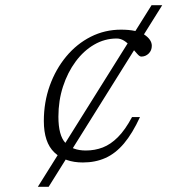

<svg xmlns="http://www.w3.org/2000/svg" viewBox="-20 -718 665 738"><path d="M125.5 0 562.5 -698H603.5L167 0ZM428.5 -570Q382.5 -570 342 -546.5Q301.5 -523 270.8 -481.5Q240 -440 222.2 -385.5Q204.5 -331 204.5 -269.5Q204.5 -197.5 231.5 -168.5Q258.5 -139.5 310 -139.5Q344.5 -139.5 375 -151.2Q405.5 -163 433.2 -190.8Q461 -218.5 487.5 -268H518Q489 -205 456.5 -166.5Q424 -128 385.2 -110.8Q346.5 -93.5 298.5 -93.5Q229.5 -93.5 189 -132Q148.5 -170.5 148.5 -253Q148.5 -325 171.2 -388.5Q194 -452 234.5 -500.8Q275 -549.5 329 -576.8Q383 -604 445 -604Q506.5 -604 535 -584.8Q563.5 -565.5 563.5 -542Q563.5 -524 551.5 -512.2Q539.5 -500.5 523 -500.5Q516.5 -500.5 507.2 -511.2Q498 -522 484 -537.5Q470 -553.5 456.5 -561.8Q443 -570 428.5 -570Z"/></svg>

Font: Newsreader 9pt Light
Style: Italic
Weight: 300
Italic angle: -17°
Designer: Hugues Gentile
Foundry: Production Type
Version: Version 1.003